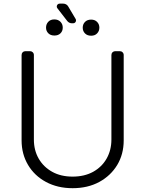

<svg xmlns="http://www.w3.org/2000/svg" viewBox="-20 -1004 784 1037"><path d="M228.3 -21.3Q166.2 -54.7 131.4 -113.3Q96.6 -172.2 96.6 -245.7V-706.7Q96.6 -715.6 102.6 -721.6Q108.7 -727.6 117.5 -727.6H142.4Q150.9 -727.6 157 -721.6Q163 -715.6 163 -706.7V-250.4Q163 -192.5 188.9 -147.4Q215.2 -101.9 262.1 -76Q308.6 -50.1 372.2 -50.1Q435.7 -50.1 483 -76Q530.2 -102.3 555.8 -147.4Q581.7 -193.2 581.7 -250.4V-706.7Q581.7 -715.6 587.7 -721.6Q593.8 -727.6 602.3 -727.6H627.1Q636 -727.6 642 -721.6Q648.1 -715.6 648.1 -706.7V-245.7Q648.1 -171.5 613.3 -113.3Q578.1 -55 516.3 -21.3Q454.2 12.4 372.2 12.4Q290.8 12.4 228.3 -21.3ZM273.4 -899.1Q294 -899.1 306.5 -886.4Q318.9 -873.6 318.9 -854.8Q318.9 -836.3 306.8 -824.2Q294.7 -812.1 273.8 -812.1Q252.8 -812.1 240.8 -824.4Q228.7 -836.6 228.7 -854.8Q228.7 -873.6 240.8 -886.4Q252.8 -899.1 273.4 -899.1ZM302.2 -984.4H321.7Q329.9 -984.4 337.2 -980.3Q344.5 -976.2 348.4 -969.1L388.5 -901.6Q390.6 -898.1 390.6 -893.8Q390.6 -887.4 386.2 -882.8Q381.7 -878.2 375 -878.2H368.3Q361.2 -878.2 354.6 -881.4Q348 -884.6 343.4 -890.3L290.1 -959.2Q286.6 -963.1 286.6 -968.8Q286.6 -975.1 291 -979.8Q295.5 -984.4 302.2 -984.4ZM472.3 -898.1Q492.2 -898.1 504.4 -885.7Q516.7 -873.2 516.7 -854.8Q516.7 -836.6 504.8 -823.9Q492.9 -811.1 472.3 -811.1Q451.3 -811.1 439.1 -823.5Q426.8 -835.9 426.8 -854.4Q426.8 -873.2 439.1 -885.7Q451.3 -898.1 472.3 -898.1Z"/></svg>

Font: DeltaSans Light
Style: Regular
Weight: 300
Designer: Rasmus Andersson
Foundry: rsms
Version: Version 3.012